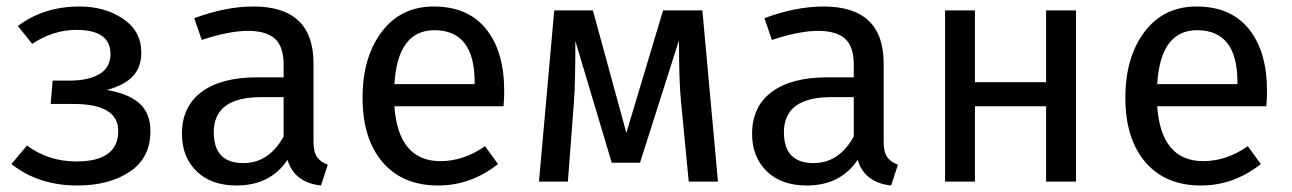

<svg xmlns="http://www.w3.org/2000/svg" viewBox="-20 -559 3977 591"><path d="M225 -539Q303 -539 359 -501Q415 -463 415 -397Q415 -353 389.5 -325Q364 -297 309 -282Q375 -271 409 -241Q443 -211 443 -155Q443 -73 379.5 -30.5Q316 12 218 12Q99 12 15 -54L63 -111Q130 -62 215 -62Q344 -62 344 -156Q344 -239 206 -239H136L142 -311H196Q252 -311 286 -331Q320 -351 320 -393Q320 -467 215 -467Q144 -467 79 -424L35 -479Q115 -539 225 -539Z M945 -123Q945 -91 956 -75.5Q967 -60 989 -52L968 12Q886 3 865 -67Q812 12 708 12Q630 12 585 -32Q540 -76 540 -147Q540 -231 600.5 -276Q661 -321 772 -321H853V-360Q853 -416 826 -440Q799 -464 743 -464Q685 -464 601 -436L578 -503Q675 -539 760 -539Q945 -539 945 -364ZM729 -57Q808 -57 853 -139V-260H784Q638 -260 638 -152Q638 -57 729 -57Z M1532 -279Q1532 -256 1530 -232H1194Q1206 -63 1336 -63Q1407 -63 1473 -109L1513 -54Q1429 12 1329 12Q1219 12 1157.5 -60Q1096 -132 1096 -258Q1096 -383 1155 -461Q1214 -539 1315 -539Q1420 -539 1476 -470Q1532 -401 1532 -279ZM1441 -300V-306Q1441 -466 1317 -466Q1204 -466 1194 -300Z M2142 -527 2190 0H2100L2076 -249Q2070 -307 2070 -435L1950 -58H1863L1751 -433Q1751 -305 1747 -250L1728 0H1639L1686 -527H1805L1908 -150L2021 -527Z M2700 -123Q2700 -91 2711 -75.5Q2722 -60 2744 -52L2723 12Q2641 3 2620 -67Q2567 12 2463 12Q2385 12 2340 -32Q2295 -76 2295 -147Q2295 -231 2355.5 -276Q2416 -321 2527 -321H2608V-360Q2608 -416 2581 -440Q2554 -464 2498 -464Q2440 -464 2356 -436L2333 -503Q2430 -539 2515 -539Q2700 -539 2700 -364ZM2484 -57Q2563 -57 2608 -139V-260H2539Q2393 -260 2393 -152Q2393 -57 2484 -57Z M3200 0V-232H2981V0H2889V-527H2981V-306H3200V-527H3292V0Z M3880 -279Q3880 -256 3878 -232H3542Q3554 -63 3684 -63Q3755 -63 3821 -109L3861 -54Q3777 12 3677 12Q3567 12 3505.5 -60Q3444 -132 3444 -258Q3444 -383 3503 -461Q3562 -539 3663 -539Q3768 -539 3824 -470Q3880 -401 3880 -279ZM3789 -300V-306Q3789 -466 3665 -466Q3552 -466 3542 -300Z"/></svg>

Font: Fira Sans
Style: Regular
Weight: 400
Designer: Carrois Corporate & Edenspiekermann AG
Foundry: Carrois Corporate GbR & Edenspiekermann AG
Version: Version 4.106;PS 004.106;hotconv 1.0.70;makeotf.lib2.5.58329